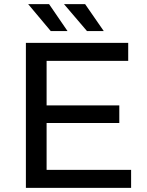

<svg xmlns="http://www.w3.org/2000/svg" viewBox="-20 -907 710 927"><path d="M205 -87H613V0H105V-700H599V-613H205V-398H556V-313H205ZM400 -757 289 -887H391L481 -757ZM225 -757 116 -887H217L306 -757Z"/></svg>

Font: Montserrat Z Med
Style: Regular
Weight: 500
Designer: Julieta Ulanovsky
Foundry: Julieta Ulanovsky
Version: Version 8.000